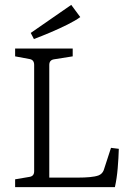

<svg xmlns="http://www.w3.org/2000/svg" viewBox="-20 -767 531 787"><path d="M435 -161 467 -157Q466 -120 462.5 -78Q459 -36 451 0H42V-32L101 -42Q120 -45 120 -65V-501Q120 -522 101 -525L42 -536V-568H278V-536L202 -524Q182 -521 182 -501V-39H299Q326 -39 348 -41Q370 -43 384 -48Q399 -54 405 -69ZM119 -607 106 -632 272 -747 309 -697Q290 -683 257 -666.5Q224 -650 187.5 -634.5Q151 -619 119 -607Z"/></svg>

Font: Yrsa Light
Style: Regular
Weight: 300
Designer: Anna Giedrys (Yrsa+Rasa design), David Brezina (Yrsa art-direction, Rasa art-direction, design)
Foundry: Rosetta Type Foundry
Version: Version 2.004